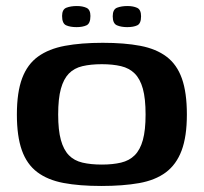

<svg xmlns="http://www.w3.org/2000/svg" viewBox="-20 -610 676 637"><path d="M316 7Q243 7 190.5 -3Q138 -13 103.5 -39Q69 -65 52.5 -111.5Q36 -158 36 -230Q36 -304 53.5 -350.5Q71 -397 106.5 -422.5Q142 -448 195.5 -458Q249 -468 321 -468Q393 -468 445.5 -458Q498 -448 532.5 -422Q567 -396 583.5 -349.5Q600 -303 600 -230Q600 -157 582.5 -110.5Q565 -64 530 -38Q495 -12 441.5 -2.5Q388 7 316 7ZM318 -64Q354 -64 381.5 -70.5Q409 -77 427 -95Q445 -113 454 -145.5Q463 -178 463 -230Q463 -283 454 -315.5Q445 -348 427 -366Q409 -384 381.5 -390.5Q354 -397 318 -397Q281 -397 253.5 -390.5Q226 -384 208.5 -366Q191 -348 182 -315.5Q173 -283 173 -230Q173 -178 182 -145.5Q191 -113 208.5 -95Q226 -77 253.5 -70.5Q281 -64 318 -64ZM402 -520Q382 -520 368 -526Q354 -532 354 -556Q354 -579 368.5 -584.5Q383 -590 403 -590Q422 -590 435 -584Q448 -578 448 -556Q448 -532 435.5 -526Q423 -520 402 -520ZM234 -520Q213 -520 199.5 -526Q186 -532 186 -557Q186 -579 200.5 -584.5Q215 -590 235 -590Q254 -590 267 -584Q280 -578 280 -557Q280 -532 267 -526Q254 -520 234 -520Z"/></svg>

Font: Genos Thin SemiBold
Style: Regular
Weight: 600
Version: Version 1.010